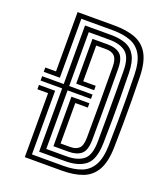

<svg xmlns="http://www.w3.org/2000/svg" viewBox="-146 -897 851 995"><g transform="rotate(20 280.0 -400.0)"><path d="M109 0V-353H50V-377H139V-26H312Q370.2 -26 411 -41.8Q451.8 -57.5 473.6 -96.8Q495.5 -136 497 -206.5Q498.5 -276.2 499 -338.5Q499.5 -400.8 499 -463Q498.5 -525.2 497 -594.5Q495.5 -665.5 473.2 -704.5Q451 -743.5 410.1 -758.8Q369.2 -774 312 -774H139V-449H50V-473H109V-800H312Q381.5 -800 428.8 -781.5Q476 -763 500.6 -718.4Q525.2 -673.8 527 -595Q528.5 -525.8 529 -463.2Q529.5 -400.8 529 -338.1Q528.5 -275.5 527 -206Q525.2 -126.2 500.2 -81.4Q475.2 -36.5 428 -18.2Q380.8 0 312 0ZM169 -52V-401H50V-425H169V-748H312Q360 -748 394.1 -735Q428.2 -722 447 -688.5Q465.8 -655 467 -593.8Q468.5 -524 469 -462Q469.5 -400 469 -338.2Q468.5 -276.5 467 -207.2Q465.2 -117 425.6 -84.5Q386 -52 312 -52ZM199 -78H312Q370.8 -78 403.6 -103.9Q436.5 -129.8 437 -206Q437.5 -275.8 437.6 -338.1Q437.8 -400.5 437.6 -463Q437.5 -525.5 437 -595Q436.5 -668.5 404.9 -695.2Q373.2 -722 312 -722H199V-425H328V-401H199ZM229 -104V-377H328V-353H259V-130H312Q342.8 -130 359.8 -145.5Q376.8 -161 377 -206Q377.8 -309.5 377.8 -400.1Q377.8 -490.8 377 -595Q376.8 -636.8 361.1 -653.4Q345.5 -670 312 -670H259V-473H328V-449H229V-696H312Q358.2 -696 382.5 -674.9Q406.8 -653.8 407 -595Q407.5 -525.8 407.6 -463.2Q407.8 -400.8 407.6 -338.1Q407.5 -275.5 407 -206Q406.8 -146 382.1 -125Q357.5 -104 312 -104Z"/></g></svg>

Font: Big Shoulders Inline Display Black
Style: Regular
Weight: 900
Designer: Patric King
Foundry: XO Type Co
Version: Version 1.000